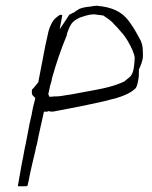

<svg xmlns="http://www.w3.org/2000/svg" viewBox="-20 -511 528 669"><path d="M91 -193C90 -178 97 -176 103 -170L102 -164C99 -152 95 -139 93 -127C92 -119 90 -111 89 -106C85 -91 82 -75 79 -59C76 -43 73 -27 70 -12V-11C66 4 64 19 61 34V35C58 48 56 59 54 70L44 127C43 132 42 136 43 138H71C72 138 74 137 76 136C77 133 77 128 80 118C86 84 95 50 103 15C104 7 106 0 109 -10C115 -44 124 -79 131 -112L133 -122H145L148 -124C154 -122 153 -123 164 -122L227 -134C264 -141 301 -149 342 -158L388 -170C414 -178 437 -188 453 -204C457 -210 460 -221 462 -234C464 -243 464 -254 464 -264V-269C469 -279 478 -301 478 -314C478 -338 478 -351 471 -368C460 -388 449 -410 435 -429C413 -462 386 -481 335 -489C330 -489 324 -490 318 -491C312 -491 303 -490 295 -488H294C281 -487 269 -485 256 -480C254 -478 249 -475 243 -472L241 -469C235 -467 231 -465 222 -460C219 -457 217 -452 214 -448L188 -409L197 -458C191 -461 188 -460 176 -450V-449H175C165 -442 154 -421 149 -402C141 -368 134 -334 128 -300C124 -276 118 -252 114 -228V-225L95 -202L93 -201C93 -201 91 -198 91 -195ZM148 -184 149 -186C150 -194 153 -202 154 -209V-210C157 -220 160 -229 161 -237V-238C178 -297 191 -335 213 -389V-393C217 -402 220 -414 227 -425C234 -437 246 -444 255 -448H256V-449C269 -453 287 -461 308 -461H310C314 -460 318 -460 323 -459C326 -459 332 -458 333 -458L338 -457H340C352 -448 366 -441 378 -426C385 -419 393 -411 400 -402C419 -382 432 -358 443 -333V-332C444 -328 451 -317 449 -303C448 -299 449 -295 448 -289L447 -281L446 -274V-273C443 -258 439 -246 425 -237L413 -227L399 -221C360 -205 314 -198 271 -190L239 -184C230 -182 221 -181 214 -180C203 -178 187 -175 174 -175H168C167 -175 163 -174 158 -174H152ZM238 -174Z"/></svg>

Font: Scribbler
Style: HLIta
Weight: 100
Designer: Mew Too
Foundry: Cannot Into Space Fonts
Version: Version 1.001